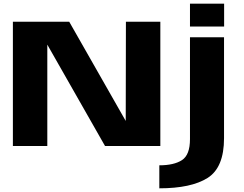

<svg xmlns="http://www.w3.org/2000/svg" viewBox="-20 -793 1326 1043"><path d="M50 0V-675H356L663 -136L664 -675H851V0H550.5L237 -550.5V0ZM845.5 230V105Q925 105 968.5 76.8Q1012 48.5 1012 -37V-590.5H1197V-42.5Q1197 117.5 1107.5 173.8Q1018 230 845.5 230ZM1012 -773H1197.5V-649H1012Z"/></svg>

Font: Anybody ExtraExpanded Regular
Style: Bold
Weight: 700
Width: 8
Designer: Tyler Finck
Foundry: Etcetera Type Company
Version: Version 1.010; ttfautohint (v1.8.3) -l 8 -r 50 -G 200 -x 14 